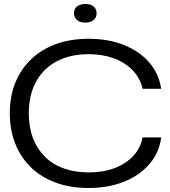

<svg xmlns="http://www.w3.org/2000/svg" viewBox="-20 -931 849 960"><path d="M423 9Q332 9 259.5 -17.5Q187 -44 135.5 -93.5Q84 -143 56.5 -212Q29 -281 29 -364Q29 -449 56.5 -517Q84 -585 135.5 -634.5Q187 -684 259.5 -710.5Q332 -737 423 -737Q522 -737 599.5 -706Q677 -675 725.5 -619.5Q774 -564 786 -487H693Q681 -540 644 -579Q607 -618 550.5 -639Q494 -660 423 -660Q330 -660 263 -624Q196 -588 160 -522Q124 -456 124 -364Q124 -295 144.5 -241Q165 -187 204 -148Q243 -109 298.5 -89Q354 -69 423 -69Q496 -69 553 -90.5Q610 -112 646.5 -151.5Q683 -191 693 -244H786Q776 -167 726.5 -110Q677 -53 599 -22Q521 9 423 9ZM407 -818Q379 -818 364.5 -831.5Q350 -845 350 -865Q350 -887 365.5 -899Q381 -911 407 -911Q434 -911 448.5 -898Q463 -885 463 -865Q463 -843 447.5 -830.5Q432 -818 407 -818Z"/></svg>

Font: Mona Sans Expanded
Style: Regular
Weight: 400
Width: 7
Designer: Deni Anggara
Foundry: GitHub
Version: Version 2.000